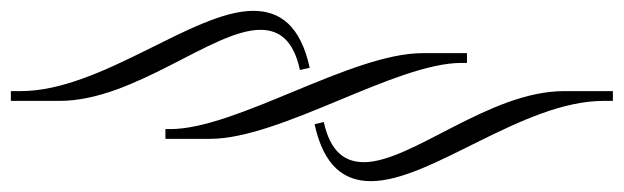

<svg xmlns="http://www.w3.org/2000/svg" viewBox="-29 -413 1150 354"><path d="M750 -315C619 -315 407 -175 285 -175H276V-157H358C489 -157 700 -297 822 -297H832V-315ZM1011 -245C873 -245 730 -114 642 -114C607 -114 580 -133 568 -188L551 -184C568 -106 606 -79 655 -79C766 -79 935 -227 1084 -227H1101V-245ZM81 -227C219 -227 363 -358 451 -358C486 -358 512 -339 524 -284L542 -288C525 -366 487 -393 438 -393C327 -393 158 -245 9 -245H-9V-227Z"/></svg>

Font: FoglihtenDeH02
Style: Regular
Weight: 500
Designer: gluk (gluksza@wp.pl|www.glukfonts.pl)
Version: Version 0.68